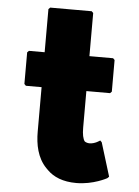

<svg xmlns="http://www.w3.org/2000/svg" viewBox="-53 -752 592 816"><g transform="rotate(5 243.5 -344.5)"><path d="M121 -520H54L47 -513V-378L54 -371H121V-181C121 -127 132 -70 171 -30L172 -29L179 -22C206 5 246 22 303 22C376 22 433 -10 433 -10L440 -17L396 -160L389 -167C389 -167 368 -151 345 -151C337 -151 330 -153 324 -157C316 -167 312 -187 312 -215V-371H413L420 -378V-513L413 -520H312V-704L305 -711H128L121 -704Z"/></g></svg>

Font: Hussar Woodtype
Style: Blk
Weight: 900
Foundry: Cannot Into Space Fonts
Version: Version 1.07